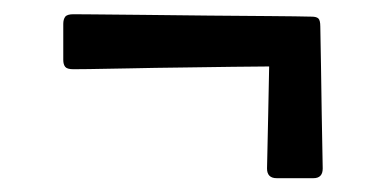

<svg xmlns="http://www.w3.org/2000/svg" viewBox="-20 -335 545 271"><path d="M370.6 -83.5Q356.9 -83.5 356.9 -97.2Q356.9 -97.2 357.4 -119.9Q357.9 -142.6 358.6 -176Q359.4 -209.5 359.9 -241.2Q341.3 -241.2 308.1 -240.7Q274.9 -240.2 236.3 -239.7Q197.8 -239.3 162.8 -238.5Q127.9 -237.8 105.7 -237.5Q83.5 -237.3 83.5 -237.3Q74.7 -237.3 72 -240.7Q69.3 -244.1 69.3 -250.5V-301.3Q69.3 -307.6 72 -311.3Q74.7 -314.9 83.5 -314.9Q83.5 -314.9 111.8 -314.7Q140.1 -314.5 183.6 -314Q227.1 -313.5 274.4 -313Q321.8 -312.5 361.3 -312.3Q400.9 -312 419.9 -311.5Q426.3 -311.5 429.2 -309.1Q432.1 -306.6 432.1 -297.4Q432.6 -273.9 433.1 -240.5Q433.6 -207 434.1 -174.1Q434.6 -141.1 435.1 -119.1Q435.5 -97.2 435.5 -97.2Q435.5 -83.5 422.4 -83.5Z"/></svg>

Font: David Libre
Style: Bold
Weight: 700
Designer: Ismar David, J. Victor Gaultney, Annie Olsen and Meir Sadan
Foundry: Monotype Imaging Inc. & SIL International
Version: Version 1.100; ttfautohint (v1.8.4.7-5d5b)